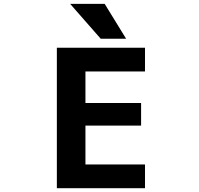

<svg xmlns="http://www.w3.org/2000/svg" viewBox="-20 -982 1040 1004"><path d="M426.8 -608.4V-443.4H717.8V-325.2H426.8V-122.1H738.3V2H277.3V-732.4H738.3V-608.4ZM506.8 -779.3 346.7 -961.9H527.3L639.6 -779.3Z"/></svg>

Font: GenEi Gothic M Regular
Style: Bold
Weight: 700
Designer: o_tamon (Modified); [Source Han Sans]
Ryoko NISHIZUKA  (kana & ideographs); Paul D. Hunt (Latin, Greek & Cyrillic); Wenl
Version: Version 1.1a;Original Version 1.004